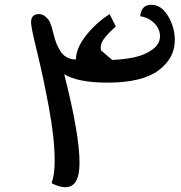

<svg xmlns="http://www.w3.org/2000/svg" viewBox="-20 -759 757 804"><path d="M254 25Q228 25 196 8Q209 -27 209 -86Q209 -179 184.5 -310.5Q160 -442 135 -543Q110 -644 110 -665Q110 -700 143 -700Q159 -700 172 -688Q185 -676 188.5 -667.5Q192 -659 197 -644Q199 -638 204.5 -615.5Q210 -593 215.5 -579Q221 -565 231.5 -547Q242 -529 259 -519.5Q276 -510 298 -510Q298 -555 338 -607.5Q378 -660 439 -700L465 -648Q430 -617 414 -594.5Q398 -572 403 -548L450 -508Q499 -510 542 -519Q585 -528 617.5 -551Q650 -574 650 -607Q650 -638 626 -662Q602 -686 567 -691Q572 -739 613 -739Q656 -739 684 -691.5Q712 -644 712 -591Q712 -515 643.5 -464Q575 -413 430 -413Q307 -413 249 -448Q313 -196 313 -77Q313 25 254 25Z"/></svg>

Font: Lemonada Light
Style: Regular
Weight: 300
Designer: Mohamed Gaber (Arabic), Eduardo Tunni (Latin)
Foundry: Kief Type Foundry
Version: Version 4.004